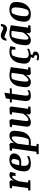

<svg xmlns="http://www.w3.org/2000/svg" viewBox="1936 -2738 1025 4938"><g transform="rotate(-90 2449.0 -269.5)"><path d="M82.5 -529.8 244.1 -540.5 283.7 -502.4 271.5 -416.5Q297.9 -475.6 336.2 -508.1Q374.5 -540.5 418.9 -540.5Q439.5 -540.5 459 -534.7Q478.5 -528.8 493.2 -519L464.8 -384.8L393.6 -378.9V-465.8Q388.2 -467.3 383.5 -467.8Q378.9 -468.3 374.5 -468.3Q351.1 -468.3 320.8 -427.7Q290.5 -387.2 255.4 -300.8L222.2 -61L286.6 -51.3L276.9 0H19L16.6 -51.3L80.1 -61L136.7 -468.8L72.8 -478.5Z M969.2 -402.3Q958 -323.7 894.8 -279.5Q831.5 -235.4 731 -235.4Q711.4 -235.4 692.4 -237.1Q673.3 -238.8 659.7 -241.2L656.2 -216.3Q644 -131.8 666.3 -87.4Q688.5 -43 753.4 -43Q783.2 -43 821.8 -54.2Q860.4 -65.4 901.4 -86.9V-35.2Q861.8 -13.2 812 -1.2Q762.2 10.7 710.9 10.7Q593.8 10.7 546.1 -45.2Q498.5 -101.1 513.7 -209.5L520 -254.9Q539.6 -390.1 615 -465.3Q690.4 -540.5 801.8 -540.5Q892.1 -540.5 935.3 -506.3Q978.5 -472.2 969.2 -402.3ZM720.7 -472.7Q704.1 -436 690.2 -389.9Q676.3 -343.8 667 -291Q685.1 -289.1 704.1 -287.6Q723.1 -286.1 738.3 -286.1Q752.4 -286.1 765.1 -287.8Q777.8 -289.6 787.1 -292.5Q800.8 -312.5 810.8 -337.4Q820.8 -362.3 825.2 -391.6Q832 -442.4 820.8 -464.6Q809.6 -486.8 777.8 -486.8Q763.7 -486.8 749.3 -483.4Q734.9 -480 720.7 -472.7Z M1046.4 -529.8 1207.5 -540.5 1247.1 -502.4 1235.4 -419.4Q1275.4 -476.6 1325 -508.5Q1374.5 -540.5 1423.8 -540.5Q1506.8 -540.5 1535.4 -492.2Q1564 -443.8 1549.8 -347.7L1537.1 -255.9Q1519 -132.8 1442.4 -61Q1365.7 10.7 1254.4 10.7Q1235.8 10.7 1215.3 9Q1194.8 7.3 1176.3 4.4L1155.8 151.4L1220.2 161.1L1210.4 212.4H953.1L950.7 161.1L1014.2 151.4L1100.6 -468.8L1036.6 -478.5ZM1402.3 -304.7Q1414.6 -394.5 1408.9 -436.3Q1403.3 -478 1373 -478Q1341.8 -478 1302 -439.7Q1262.2 -401.4 1223.6 -336.4L1183.6 -46.4Q1204.1 -43 1223.4 -41.5Q1242.7 -40 1260.7 -40Q1281.2 -40 1302.2 -43.9Q1323.2 -47.9 1341.3 -54.7Q1355.5 -83 1370.1 -131.3Q1384.8 -179.7 1393.6 -240.7Z M1979 -529.8 2140.6 -540.5 2180.2 -502.4 2118.7 -61 2182.6 -51.3 2172.9 0 2011.7 10.7 1972.2 -27.3 1983.4 -108.9Q1940.4 -53.2 1884.8 -21.2Q1829.1 10.7 1771 10.7Q1703.6 10.7 1678.5 -24.7Q1653.3 -60.1 1663.6 -129.9L1710 -468.8L1645.5 -478.5L1655.3 -529.8L1816.9 -540.5L1855 -492.7L1810.1 -165.5Q1802.2 -107.4 1806.2 -79.6Q1810.1 -51.8 1835.4 -51.8Q1866.7 -51.8 1908.2 -87.6Q1949.7 -123.5 1994.6 -190.4L2033.2 -468.8L1969.2 -478.5Z M2285.6 -529.8H2371.6L2385.7 -630.9L2533.7 -671.4L2513.7 -529.8H2648.9L2641.6 -479H2506.8L2463.4 -169.9Q2454.6 -110.4 2461.9 -76.7Q2469.2 -43 2502 -43Q2526.9 -43 2551.5 -53Q2576.2 -63 2598.1 -77.1V-25.4Q2572.8 -8.8 2534.4 1Q2496.1 10.7 2455.1 10.7Q2370.6 10.7 2339.8 -34.4Q2309.1 -79.6 2322.3 -172.4L2364.7 -479H2278.3Z M3183.1 0 3022 10.7 2982.4 -27.3 2993.7 -109.9Q2953.6 -53.2 2905.3 -21.2Q2856.9 10.7 2808.6 10.7Q2730.5 10.7 2698.2 -36.4Q2666 -83.5 2679.7 -182.1L2692.4 -273.9Q2710.4 -397 2787.6 -468.8Q2864.7 -540.5 2978.5 -540.5Q3024.4 -540.5 3081.8 -530Q3139.2 -519.5 3189.9 -502.4L3128.4 -61L3192.9 -51.3ZM2827.6 -225.1Q2815.9 -143.6 2820.8 -97.7Q2825.7 -51.8 2860.8 -51.8Q2885.7 -51.8 2924.6 -90.6Q2963.4 -129.4 3004.9 -191.9L3044.9 -479.5Q3031.7 -483.4 3011.2 -486.6Q2990.7 -489.7 2968.3 -489.7Q2950.2 -489.7 2930.4 -485.8Q2910.6 -481.9 2891.6 -475.1Q2872.1 -438.5 2857.9 -389.6Q2843.8 -340.8 2836.4 -289.1Z M3703.1 -389.6 3641.6 -384.8V-480Q3625 -483.4 3607.4 -485.1Q3589.8 -486.8 3573.7 -486.8Q3557.1 -486.8 3537.4 -482.9Q3517.6 -479 3496.1 -469.7Q3474.1 -429.2 3458.7 -379.9Q3443.4 -330.6 3435.1 -274.4L3427.2 -216.3Q3415 -133.3 3432.4 -88.1Q3449.7 -43 3522 -43Q3553.7 -43 3591.3 -55.2Q3628.9 -67.4 3662.1 -86.9V-35.2Q3623 -12.7 3575.2 -1Q3547.9 5.4 3520.5 8.3L3499 51.3Q3522.9 55.7 3541.5 62.3Q3560.1 68.8 3572.3 79.1Q3584.5 89.4 3589.6 104Q3594.7 118.7 3591.8 138.7Q3588.9 157.7 3578.6 173.3Q3568.4 189 3551.5 200Q3534.7 210.9 3511.7 217Q3488.8 223.1 3460.9 223.1Q3440.4 223.1 3422.4 219.7Q3404.3 216.3 3389.9 211.4Q3375.5 206.5 3364.3 200.2L3370.6 154.8Q3383.3 160.2 3396.5 164.3Q3409.7 168.5 3425.3 171.4Q3440.9 174.3 3455.1 174.3Q3465.8 174.3 3474.4 173.3Q3482.9 172.4 3488.8 170.9Q3490.7 168 3492.2 164.8Q3493.7 161.6 3495.1 156.7Q3496.6 151.9 3497.6 145Q3499 133.3 3497.1 124.8Q3495.1 116.2 3488.3 109.9Q3481.4 103.5 3469.2 98.9Q3457 94.2 3438.5 90.8L3425.8 59.6L3450.7 9.8Q3359.9 3.4 3317.4 -43.9Q3268.6 -98.6 3284.7 -209.5L3291 -254.9Q3310.5 -391.6 3391.1 -466.1Q3471.7 -540.5 3584.5 -540.5Q3625.5 -540.5 3664.6 -533.7Q3703.6 -526.9 3730.5 -515.1Z M4261.7 0 4100.6 10.7 4061 -27.3 4072.3 -109.9Q4032.2 -53.2 3983.9 -21.2Q3935.5 10.7 3887.2 10.7Q3809.1 10.7 3776.9 -36.4Q3744.6 -83.5 3758.3 -182.1L3771 -273.9Q3789.1 -397 3866.2 -468.8Q3943.4 -540.5 4057.1 -540.5Q4103 -540.5 4160.4 -530Q4217.8 -519.5 4268.6 -502.4L4207 -61L4271.5 -51.3ZM3906.2 -225.1Q3894.5 -143.6 3899.4 -97.7Q3904.3 -51.8 3939.5 -51.8Q3964.4 -51.8 4003.2 -90.6Q4042 -129.4 4083.5 -191.9L4123.5 -479.5Q4110.4 -483.4 4089.8 -486.6Q4069.3 -489.7 4046.9 -489.7Q4028.8 -489.7 4009 -485.8Q3989.3 -481.9 3970.2 -475.1Q3950.7 -438.5 3936.5 -389.6Q3922.4 -340.8 3915 -289.1ZM3874.5 -638.2Q3883.3 -700.2 3917.7 -731.2Q3952.1 -762.2 4004.4 -762.2Q4032.7 -762.2 4060.5 -752.2Q4088.4 -742.2 4113.3 -730Q4138.2 -717.8 4159.4 -707.8Q4180.7 -697.8 4195.8 -697.8Q4214.4 -697.8 4227.1 -712.2Q4239.7 -726.6 4244.6 -756.3L4302.2 -761.2L4297.4 -726.1Q4289.1 -668 4257.1 -635Q4225.1 -602.1 4173.3 -602.1Q4147.9 -602.1 4119.1 -612.1Q4090.3 -622.1 4063 -634.3Q4035.6 -646.5 4012.2 -656.5Q3988.8 -666.5 3974.1 -666.5Q3954.6 -666.5 3941.9 -657.2Q3929.2 -647.9 3924.8 -618.7L3871.1 -613.8Z M4560.5 10.7Q4446.8 10.7 4396.7 -43.2Q4346.7 -97.2 4362.3 -209.5L4368.7 -254.9Q4388.7 -391.1 4470 -465.8Q4551.3 -540.5 4667 -540.5Q4783.7 -540.5 4832 -484.9Q4880.4 -429.2 4864.7 -315.9L4858.4 -269.5Q4839.8 -143.6 4755.9 -66.4Q4671.9 10.7 4560.5 10.7ZM4722.2 -308.6Q4734.4 -395 4718 -440.9Q4701.7 -486.8 4651.4 -486.8Q4633.8 -486.8 4614.7 -483.2Q4595.7 -479.5 4578.6 -472.7Q4554.2 -429.7 4537.4 -378.4Q4520.5 -327.1 4512.7 -274.4L4504.4 -216.3Q4492.7 -128.9 4512.5 -85.9Q4532.2 -43 4576.2 -43Q4594.2 -43 4613.5 -46.9Q4632.8 -50.8 4648.9 -57.6Q4672.9 -94.7 4689.9 -145.8Q4707 -196.8 4714.4 -250.5Z"/></g></svg>

Font: Noticia Text
Style: Bold Italic
Weight: 700
Italic angle: -8°
Designer: JM Sole
Foundry: JM Sole
Version: Version 1.003